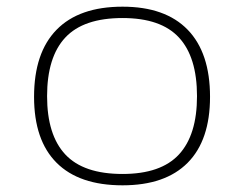

<svg xmlns="http://www.w3.org/2000/svg" viewBox="-20 -549 731 575"><path d="M347 6Q217 6 149.5 -61.5Q82 -129 82 -259Q82 -391 149.5 -460Q217 -529 347 -529Q475 -529 542 -460Q609 -391 609 -259Q609 -129 542 -61.5Q475 6 347 6ZM347 -28Q462 -28 516 -86.5Q570 -145 570 -261Q570 -378 516 -436.5Q462 -495 347 -495Q230 -495 175.5 -436.5Q121 -378 121 -261Q121 -145 175.5 -86.5Q230 -28 347 -28Z"/></svg>

Font: Asap Expanded Thin
Style: Regular
Weight: 100
Width: 7
Designer: Pablo Cosgaya
Foundry: Omnibus-Type
Version: Version 3.001; ttfautohint (v1.8.4.7-5d5b)